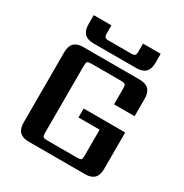

<svg xmlns="http://www.w3.org/2000/svg" viewBox="-184 -951 1045 1093"><g transform="rotate(30 338.0 -404.5)"><path d="M479 -669H197Q118 -669 118 -748V-809H234V-757Q234 -738 240 -732Q246 -726 265 -726H411Q430 -726 436 -732Q442 -738 442 -757V-809H558V-748Q558 -669 479 -669ZM607 -427H472V-532Q472 -552 466 -557.5Q460 -563 441 -563H244Q224 -563 218.5 -557.5Q213 -552 213 -532V-90Q213 -70 218.5 -64.5Q224 -59 244 -59H442Q462 -59 467.5 -64.5Q473 -70 473 -90V-261H334V-320H607V-79Q607 0 528 0H157Q78 0 78 -79V-543Q78 -622 157 -622H528Q607 -622 607 -543Z"/></g></svg>

Font: Sarpanch SemiBold
Style: Regular
Weight: 600
Designer: Manushi Parikh (Devanagari and Latin), Jyotish Sonowal (Devanagari)
Foundry: Indian Type Foundry
Version: Version 2.004;PS 1.0;hotconv 1.0.78;makeotf.lib2.5.61930; tt